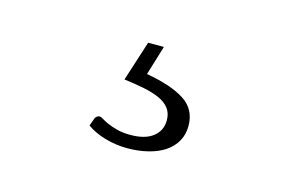

<svg xmlns="http://www.w3.org/2000/svg" viewBox="-41 -79 483 330"><g transform="rotate(15 200.0 86.0)"><path d="M142 138Q144.5 138 148.8 140.8Q153 143.5 159.8 146.5Q166.5 149.5 176.5 152.2Q186.5 155 201 155Q227 155 241 144Q255 133 255 114.5Q255 102 248.5 93.5Q242 85 230.2 79.8Q218.5 74.5 202.2 71.2Q186 68 166.5 65.5L189.5 -6H217.5L201.5 46.5Q247 54.5 270.2 69.8Q293.5 85 293.5 114.5Q293.5 129.5 286.8 141.5Q280 153.5 267.8 161.8Q255.5 170 238.5 174.2Q221.5 178.5 201.5 178.5Q181 178.5 161.5 172.8Q142 167 129 157.5L134 143.5Q137 138 142 138Z"/></g></svg>

Font: Lato Light
Style: Regular
Weight: 300
Designer: Lukasz Dziedzic
Foundry: tyPoland Lukasz Dziedzic
Version: Version 2.007; 2014-02-27